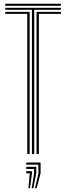

<svg xmlns="http://www.w3.org/2000/svg" viewBox="-20 -820 352 1022"><path d="M150 0V-767.8H8V-778.5H304V-767.8H162.2V0ZM125.2 0V-746.2H8V-757H137.8V0ZM174.5 0V-757H304V-746.2H187V0ZM8 -789.2V-800H304V-789.2ZM166.2 181.8 184.5 102.8V56.5H119.8V45H196V102.8L175 181.8ZM131.2 181.8 138.5 102.8H119.8V91.2H150V102.8L140 181.8ZM148.8 181.8 161.5 102.8V79.5H119.8V68H173V102.8L157.5 181.8Z"/></svg>

Font: Big Shoulders Inline Text Thin Light
Style: Regular
Weight: 300
Version: Version 2.002